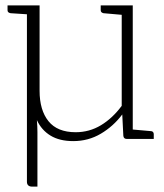

<svg xmlns="http://www.w3.org/2000/svg" viewBox="-20 -516 610 713"><path d="M99 177Q90 177 85 172.5Q80 168 80 159V-463L19 -467Q14 -468 11 -470.5Q8 -473 8 -478V-496H127V-179Q127 -107 160 -66Q193 -25 261 -25Q312 -25 355 -51Q398 -77 432 -123V-461L364 -467Q360 -468 357 -470.5Q354 -473 354 -478V-496H473V-35L541 -29Q545 -29 548 -26Q551 -23 551 -18V0H451Q439 0 438 -12L434 -91Q401 -47 354.5 -19.5Q308 8 252 8Q201 8 167.5 -12.5Q134 -33 117 -70Q119 -45 119 -25.5Q119 -6 119 9V177Z"/></svg>

Font: Aleo ExtraLight
Style: Regular
Weight: 250
Designer: Alessio Laiso
Foundry: Alessio Laiso
Version: Version 2.001;gftools[0.9.29]